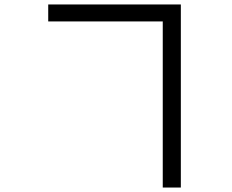

<svg xmlns="http://www.w3.org/2000/svg" viewBox="-20 -790 1040 860"><path d="M709 -694V50H790V-770H196V-694Z"/></svg>

Font: Noto Sans T Chinese Regular
Style: Regular
Weight: 400
Designer: Ryoko NISHIZUKA (kana & ideographs); Paul D. Hunt (Latin, Greek & Cyrillic); Wenlong ZHANG (bopomofo); Sandoll Communica
Foundry: Adobe Systems Incorporated
Version: Version 1.000;PS 1;hotconv 1.0.78;makeotf.lib2.5.61930